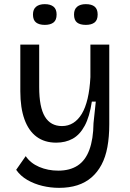

<svg xmlns="http://www.w3.org/2000/svg" viewBox="-20 -732 625 926"><path d="M265 174Q224 174 184.5 164.5Q145 155 112 136Q79 117 58 87L104 21Q127 55 169 73Q211 91 261 91Q317 91 354.5 66.5Q392 42 411 -9.5Q430 -61 431 -138L442 -242H423Q412 -169 388.5 -125.5Q365 -82 330.5 -63Q296 -44 251 -44Q195 -44 156.5 -72.5Q118 -101 98 -156.5Q78 -212 78 -292V-517H169V-312Q169 -215 196.5 -169.5Q224 -124 279 -124Q309 -124 333 -139Q357 -154 374.5 -183Q392 -212 402.5 -256.5Q413 -301 416 -360V-517H507V-133Q507 -72 498 -23Q489 26 469.5 62.5Q450 99 421 124Q392 149 353 161.5Q314 174 265 174ZM394 -612Q366 -612 351.5 -623.5Q337 -635 337 -662Q337 -687 352 -699.5Q367 -712 394 -712Q422 -712 436.5 -700Q451 -688 451 -662Q451 -635 436 -623.5Q421 -612 394 -612ZM196 -612Q169 -612 154 -623.5Q139 -635 139 -662Q139 -687 154 -699.5Q169 -712 196 -712Q223 -712 238 -700Q253 -688 253 -662Q253 -635 238 -623.5Q223 -612 196 -612Z"/></svg>

Font: Bricolage Grotesque 96pt ExtraBold
Style: Regular
Weight: 400
Version: Version 1.001;gftools[0.9.33.dev8+g029e19f]